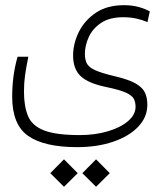

<svg xmlns="http://www.w3.org/2000/svg" viewBox="-20 -401 626 731"><path d="M273.9 159.2Q148.9 159.2 87.6 116.7Q26.4 74.2 26.4 -32.7Q26.4 -70.3 31 -107.7Q35.6 -145 46.9 -185.1H87.9Q79.6 -144 75.4 -114.7Q71.3 -85.4 71.3 -52.2Q71.3 4.4 86.9 41.3Q102.5 78.1 148.2 95.7Q193.8 113.3 283.7 113.3Q342.3 113.3 390.6 98.9Q439 84.5 467.5 60.1Q496.1 35.6 496.1 5.9Q496.1 -11.7 489.5 -24.7Q482.9 -37.6 459.2 -48.3Q435.5 -59.1 383.8 -69.8Q315.4 -84 286.9 -111.3Q258.3 -138.7 258.3 -189Q258.3 -234.9 280 -279.1Q301.8 -323.2 344.7 -352.3Q387.7 -381.3 452.1 -381.3Q482.9 -381.3 508.3 -374.3Q533.7 -367.2 550.3 -357.4L541.5 -316.9Q520.5 -325.7 498 -330.6Q475.6 -335.4 449.2 -335.4Q397 -335.4 364.7 -313.7Q332.5 -292 317.9 -259.8Q303.2 -227.5 303.2 -195.8Q303.2 -174.3 310.5 -159.7Q317.9 -145 341.8 -134Q365.7 -123 414.6 -111.3Q467.8 -99.1 494.9 -84Q522 -68.8 531.5 -49.1Q541 -29.3 541 -2.4Q541 44.9 506.3 81.3Q471.7 117.7 411.4 138.4Q351.1 159.2 273.9 159.2ZM223.6 310.1 171.4 258.3 223.6 205.6 275.9 258.3ZM345.7 310.1 293.5 258.3 345.7 205.6 397.9 258.3Z"/></svg>

Font: Cascadia Code NF ExtraLight
Style: Regular
Weight: 200
Monospace: yes
Designer: Aaron Bell
Foundry: Saja Typeworks
Version: Version 2404.023; ttfautohint (v1.8.4)